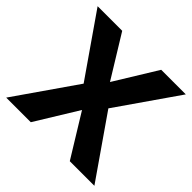

<svg xmlns="http://www.w3.org/2000/svg" viewBox="-171 -845 1010 1010"><g transform="rotate(45 334.0 -340.0)"><path d="M662 0H479L334 -236L189 0H6L242 -340L6 -680H189L334 -444L479 -680H662L426 -340Z"/></g></svg>

Font: Puffins on Iceburgs(2)
Style: on-Iceburgs-Bold
Weight: 700
Version: Version 1.0